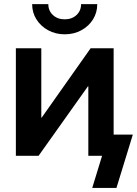

<svg xmlns="http://www.w3.org/2000/svg" viewBox="-20 -757 665 933"><path d="M532.2 0H409.2V-337.4H407.2L167.5 0H57.1V-522.5H180.7V-185.5H182.6L420.4 -522.5H532.2ZM294.4 -590.3Q250 -590.3 214.1 -609.9Q178.2 -629.4 157.2 -662.6Q136.2 -695.8 136.2 -736.8H214.8Q214.8 -704.6 237.3 -683.8Q259.8 -663.1 294.4 -663.1Q329.1 -663.1 351.6 -683.8Q374 -704.6 374 -736.8H452.6Q452.6 -695.8 431.9 -662.6Q411.1 -629.4 375.2 -609.9Q339.4 -590.3 294.4 -590.3ZM428.2 156.2 476.1 0H439.5V-103H625.5L545.9 156.2Z"/></svg>

Font: Inter 28pt SemiBold
Style: Regular
Weight: 600
Designer: Rasmus Andersson
Foundry: rsms
Version: Version 4.001;git-66647c0bb